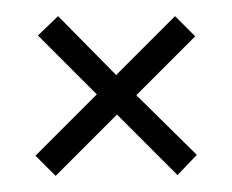

<svg xmlns="http://www.w3.org/2000/svg" viewBox="-20 -442 288 238"><path d="M224 -250 149 -324 222 -397 197 -422 124 -349 52 -422 27 -398 100 -325 24 -249 49 -224 125 -300 200 -225Z"/></svg>

Font: Bigelow Rules
Style: Regular
Weight: 400
Designer: Astigmatic (AOETI)
Foundry: Astigmatic (AOETI)
Version: Version 1.000